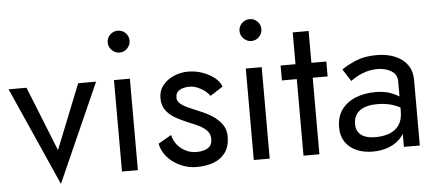

<svg xmlns="http://www.w3.org/2000/svg" viewBox="-50 -816 2188 962"><g transform="rotate(-5 1044.0 -335.0)"><path d="M0 -460 220 35 440 -460H350L220 -135L90 -460Z M515 -650Q515 -628 531.5 -611.5Q548 -595 570 -595Q593 -595 609 -611.5Q625 -628 625 -650Q625 -673 609 -689Q593 -705 570 -705Q548 -705 531.5 -689Q515 -673 515 -650ZM530 -460V0H610V-460Z M791 -161 725 -123Q732 -86 758.5 -55.5Q785 -25 824 -7.5Q863 10 905 10Q955 10 992.5 -4.5Q1030 -19 1051.5 -50Q1073 -81 1073 -130Q1073 -164 1055 -189.5Q1037 -215 1008 -234Q979 -253 946 -266Q921 -277 895 -288Q869 -299 851.5 -312.5Q834 -326 834 -344Q834 -371 854 -382.5Q874 -394 904 -394Q923 -394 942 -386.5Q961 -379 977.5 -367Q994 -355 1005 -339L1069 -380Q1060 -406 1034.5 -426Q1009 -446 974.5 -458Q940 -470 903 -470Q866 -470 832 -455.5Q798 -441 776 -414Q754 -387 754 -349Q754 -311 774 -285.5Q794 -260 824.5 -244Q855 -228 886 -215Q913 -205 936.5 -193Q960 -181 975 -164.5Q990 -148 990 -123Q990 -93 969 -79Q948 -65 910 -65Q882 -65 857 -77.5Q832 -90 814.5 -111.5Q797 -133 791 -161Z M1178 -650Q1178 -628 1194.5 -611.5Q1211 -595 1233 -595Q1256 -595 1272 -611.5Q1288 -628 1288 -650Q1288 -673 1272 -689Q1256 -705 1233 -705Q1211 -705 1194.5 -689Q1178 -673 1178 -650ZM1193 -460V0H1273V-460Z M1368 -460V-385H1598V-460ZM1443 -620V0H1523V-620Z M1714 -135Q1714 -163 1727 -183Q1740 -203 1766.5 -214Q1793 -225 1833 -225Q1877 -225 1912 -213.5Q1947 -202 1981 -178V-225Q1974 -234 1955 -248.5Q1936 -263 1904.5 -274.5Q1873 -286 1829 -286Q1774 -286 1729.5 -268Q1685 -250 1659 -214.5Q1633 -179 1633 -125Q1633 -83 1652.5 -53Q1672 -23 1708 -6.5Q1744 10 1791 10Q1839 10 1878 -6.5Q1917 -23 1940.5 -54.5Q1964 -86 1964 -130L1948 -180Q1948 -137 1930.5 -111Q1913 -85 1882 -73Q1851 -61 1811 -61Q1779 -61 1757.5 -69.5Q1736 -78 1725 -94.5Q1714 -111 1714 -135ZM1714 -352Q1725 -360 1744.5 -371.5Q1764 -383 1791 -391.5Q1818 -400 1851 -400Q1889 -400 1918.5 -382.5Q1948 -365 1948 -330V0H2028V-330Q2028 -375 2005.5 -406Q1983 -437 1943.5 -453.5Q1904 -470 1851 -470Q1789 -470 1745 -451Q1701 -432 1675 -413Z"/></g></svg>

Font: Jost* Book
Style: Regular
Weight: 400
Version: Version 3.000